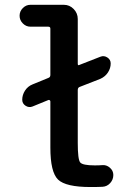

<svg xmlns="http://www.w3.org/2000/svg" viewBox="-20 -750 540 780"><path d="M103.5 -641.6Q85.9 -641.6 72.8 -654.8Q59.6 -668 59.6 -686Q59.6 -704.1 72.8 -717.3Q85.9 -730.5 103.5 -730.5H239.3Q262.7 -730.5 279.3 -713.4Q295.9 -696.3 295.9 -672.9V-491.2Q295.9 -482.4 302.7 -486.3L387.7 -519.5Q402.3 -525.4 416 -516.6Q429.7 -507.8 429.7 -492.2Q429.7 -472.7 418.5 -455.6Q407.2 -438.5 387.7 -429.7L302.7 -396.5Q295.9 -393.6 295.9 -383.8V-169.9Q295.9 -102.5 305.7 -90.3Q315.4 -78.1 365.2 -78.1Q383.8 -78.1 394.5 -79.1Q412.1 -81.1 426.3 -68.8Q440.4 -56.6 440.4 -39.1Q440.4 -20.5 427.7 -6.3Q415 7.8 396.5 8.8Q381.8 9.8 347.7 9.8Q247.1 9.8 215.8 -20.5Q184.6 -50.8 184.6 -150.4V-337.9Q184.6 -340.8 182.1 -342.8Q179.7 -344.7 176.8 -343.8L112.3 -317.4Q97.7 -311.5 84 -320.3Q70.3 -329.1 70.3 -344.7Q70.3 -364.3 81.5 -381.8Q92.8 -399.4 112.3 -407.2L176.8 -433.6Q184.6 -436.5 184.6 -445.3V-633.8Q184.6 -641.6 175.8 -641.6Z"/></svg>

Font: Rounded Mgen+ 2m medium
Style: Regular
Weight: 500
Designer: [Source Han Sans]
Ryoko NISHIZUKA  (kana & ideographs); Paul D. Hunt (Latin, Greek & Cyrillic); Wenlong ZHANG  (bopomofo
Version: Version 1.059.20150602